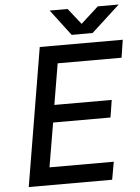

<svg xmlns="http://www.w3.org/2000/svg" viewBox="-59 -925 709 970"><g transform="rotate(-5 295.5 -439.5)"><path d="M47 0 164 -700H585L571 -610H247L212 -402H503L489 -314H198L160 -90H486L470 0ZM330 -747 230 -879H321L385 -798L474 -879H580L436 -747Z"/></g></svg>

Font: Figtree Medium
Style: Italic
Weight: 500
Italic angle: -9.5°
Foundry: Erik Kennedy
Version: Version 2.001; ttfautohint (v1.8.4.7-5d5b);gftools[0.9.27]